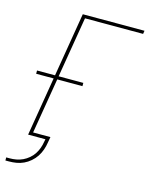

<svg xmlns="http://www.w3.org/2000/svg" viewBox="-132 -822 864 1082"><g transform="rotate(15 300.0 -280.5)"><path d="M6 174V156H26Q45 156 64.5 152.5Q84 149 102 140.5Q120 132 136 118.5Q152 105 163 88Q174 71 180.5 52.5Q187 34 190 15L193 0H92L149 -343H47V-362H152L214 -735H574L571 -716H232L173 -362H317V-343H170L116 -19H217L211 15Q208 36 200.5 57.5Q193 79 180.5 98Q168 117 150 132.5Q132 148 111.5 157.5Q91 167 69.5 170.5Q48 174 26 174Z"/></g></svg>

Font: Iosevka SS04 Thin Extended
Style: Italic
Weight: 100
Width: 7
Italic angle: -9°
Monospace: yes
Designer: Belleve Invis
Foundry: Belleve Invis
Version: Version 19.0.0; ttfautohint (v1.8.4)